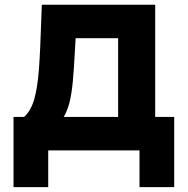

<svg xmlns="http://www.w3.org/2000/svg" viewBox="-20 -633 790 808"><path d="M36.9 -140.8H81.5Q110.2 -167.6 123.9 -214.9Q137.6 -262.2 143.6 -338.9Q149.6 -415.6 154.6 -575.6Q155.6 -594.4 156 -613.1H633.1V-140.8H713.1V154.6H567.1V0H182.9V154.6H36.9ZM477.1 -140.8V-472.3H298.4L296.4 -439.9Q291.4 -342.1 286.4 -289.6Q281.3 -237.1 272.6 -202.3Q263.9 -167.6 248.2 -140.8Z"/></svg>

Font: Martian Mono sWd Rg
Style: Regular
Weight: 400
Width: 6
Monospace: yes
Designer: Roman Shamin
Foundry: Evil Martians
Version: Version 1.000